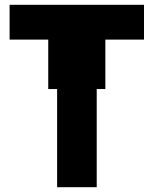

<svg xmlns="http://www.w3.org/2000/svg" viewBox="-20 -780 640 800"><path d="M20 -615V-760H580V-615H419V-409H383V0H218V-409H181V-615Z"/></svg>

Font: Noto Sans Mono Extra
Style: Regular
Weight: 800
Designer: Monotype Design Team
Foundry: Monotype Imaging Inc.
Version: Version 1.900